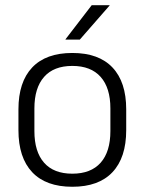

<svg xmlns="http://www.w3.org/2000/svg" viewBox="-20 -702 553 734"><path d="M256.5 12Q155.5 12 103 -43.8Q50.5 -99.5 50.5 -204.5V-284Q50.5 -388.5 103 -444Q155.5 -499.5 256.5 -499.5Q357.5 -499.5 410 -444Q462.5 -388.5 462.5 -284V-204.5Q462.5 -99.5 410 -43.8Q357.5 12 256.5 12ZM256.5 -38Q327.5 -38 364.8 -80Q402 -122 402 -201V-287.5Q402 -366 364.8 -408Q327.5 -450 256.5 -450Q185.5 -450 148.5 -408Q111.5 -366 111.5 -287.5V-201Q111.5 -122 148.5 -80Q185.5 -38 256.5 -38ZM330.5 -682H399V-681L285 -550.5H230.5V-552Z"/></svg>

Font: Anek Odia Light
Style: Regular
Weight: 300
Designer: Yesha Goshar & Mahesh Sahu (Odia), Yesha Goshar (Latin)
Foundry: Ek Type
Version: Version 1.003